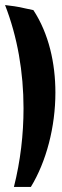

<svg xmlns="http://www.w3.org/2000/svg" viewBox="-20 -625 247 759"><path d="M102 114C163 14 199 -123 199 -259C199 -375 173 -492 112 -585C52 -597 67 -597 0 -605C49 -479 73 -340 73 -197C73 -94 61 11 35 114Z"/></svg>

Font: Ruslan Display
Style: Regular
Weight: 400
Designer: Denis Masharov, Vladimir Rabdu
Foundry: Denis Masharov, Vladimir Rabdu
Version: Version 1.001